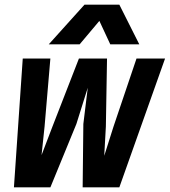

<svg xmlns="http://www.w3.org/2000/svg" viewBox="-20 -807 731 827"><path d="M40 0 78 -555H197L172 -262L159 -139L206 -262L320 -555H441L436 -262L429 -136L469 -262L568 -555H691L494 0H336L339 -273L358 -429L309 -273L197 0ZM190 -616 344 -787H494L580 -616H455L408 -717L323 -616Z"/></svg>

Font: Azeret Mono Thin SemiBold
Style: Italic
Weight: 600
Italic angle: -12°
Version: Version 1.002